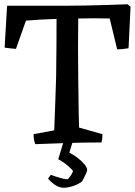

<svg xmlns="http://www.w3.org/2000/svg" viewBox="-20 -670 637 903"><path d="M146 8Q138 -10 138 -39L235 -57Q237 -109 239.5 -175Q242 -241 244 -310Q245 -382 245.5 -453Q246 -524 246 -581Q210 -580 174 -578Q138 -576 102 -573L55 -440Q42 -441 29 -442.5Q16 -444 2 -446V-450L13 -638L14 -643Q80 -643 149.5 -643Q219 -643 288 -643Q327 -643 378 -644Q429 -645 482 -646.5Q535 -648 580 -650L594 -638L585 -450L584 -443Q571 -441 558 -439.5Q545 -438 531 -438L496 -583Q462 -584 424 -584Q386 -584 348 -583Q347 -513 347 -443Q347 -373 348 -303Q349 -244 349.5 -186.5Q350 -129 352 -70L462 -39Q462 -16 457 0Q377 0 299 2.5Q221 5 146 8ZM280 213Q258 213 238 199Q218 185 206 170L219 152Q221 153 235 158Q249 163 267 168Q285 173 298 173Q301 172 311.5 157.5Q322 143 323 134Q322 130 302.5 112.5Q283 95 254 79L279 -4H322L306 48Q325 57 344.5 72Q364 87 377 102.5Q390 118 390 129Q390 134 384.5 146.5Q379 159 373 170.5Q367 182 365 184Q346 198 322 205.5Q298 213 280 213Z"/></svg>

Font: Labrada Medium
Style: Regular
Weight: 500
Designer: Mercedes Jáuregui
Foundry: Omnibus-Type Team
Version: Version 1.000; ttfautohint (v1.8.4.7-5d5b)